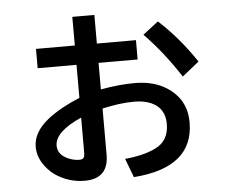

<svg xmlns="http://www.w3.org/2000/svg" viewBox="-52 -738 1014 851"><g transform="rotate(-5 455.0 -312.5)"><path d="M299.8 -678.2H397.9V-550.8H571.8V-464.8H397.9V-346.7Q480 -361.8 549.3 -361.8Q631.8 -361.8 689 -326.2Q776.9 -271 776.9 -167.5Q776.9 33.7 509.8 53.2L478 -30.8Q560.1 -38.1 613.8 -64Q675.8 -93.3 675.8 -169.4Q675.8 -238.8 616.2 -265.6Q585.4 -279.8 539.6 -279.8Q476.1 -279.8 397.9 -261.7V-56.6Q397.9 50.3 292 50.3Q220.7 50.3 161.1 9.8Q146 -0.5 130.9 -17.1Q87.9 -64 87.9 -118.7Q87.9 -183.6 157.7 -238.8Q212.4 -281.7 299.8 -317.9V-464.8H127V-550.8H299.8ZM299.8 -230Q180.7 -177.2 180.7 -115.7Q180.7 -73.2 231.4 -53.2Q253.4 -44.4 276.4 -44.4Q293 -44.4 296.9 -54.7Q299.8 -61.5 299.8 -75.7ZM764.6 -372.1Q690.9 -485.8 606.9 -571.8L675.8 -625Q765.1 -543.9 839.8 -432.1Z"/></g></svg>

Font: FORM UDPGothic
Style: Bold
Weight: 700
Foundry: Pronama LLC
Version: Version 1.051